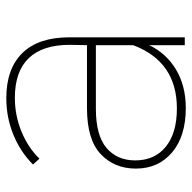

<svg xmlns="http://www.w3.org/2000/svg" viewBox="-20 -600 623 624"><g transform="rotate(-90 292.0 -288.5)"><path d="M482.2 -375.6V0H456.7V-115.6Q430 -60 377.2 -28.3Q324.4 3.3 252.2 3.3Q161.1 3.3 108.3 -41.1Q55.6 -85.6 55.6 -158.9Q55.6 -228.9 102.8 -273.3Q150 -317.8 252.2 -317.8H456.7L457.8 -373.3Q457.8 -462.2 414.4 -507.2Q371.1 -552.2 285.6 -552.2Q227.8 -552.2 175.6 -530.6Q123.3 -508.9 87.8 -472.2L68.9 -493.3Q110 -534.4 166.1 -557.2Q222.2 -580 284.4 -580Q380 -580 431.1 -527.8Q482.2 -475.6 482.2 -375.6ZM456.7 -167.8V-288.9H250Q163.3 -288.9 122.8 -254.4Q82.2 -220 82.2 -161.1Q82.2 -97.8 126.7 -61.7Q171.1 -25.6 251.1 -25.6Q403.3 -25.6 456.7 -167.8Z"/></g></svg>

Font: Paperlogy 1 Thin
Style: Regular
Weight: 250
Designer: redesigned by Lee Juim, glyphs from Gmarket Sans & Montserrat
Foundry: PT&
Version: Version 1.001